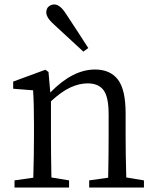

<svg xmlns="http://www.w3.org/2000/svg" viewBox="-20 -839 698 859"><path d="M375 -624 353 -608Q285 -670 223 -728Q202 -747 194.5 -760Q187 -773 187 -783Q187 -801 198 -810Q209 -819 223 -819Q249 -819 276 -776Q325 -702 375 -624ZM545 -45 624 -32V0H379V-32L464 -44Q466 -150 466 -228V-328Q466 -406 443 -436Q420 -466 372 -466Q335 -466 295.5 -448Q256 -430 208 -386V-228Q208 -152 210 -45L289 -32V0H45V-32L129 -44Q132 -152 132 -228V-283Q132 -378 128 -435L39 -442V-474L183 -527L197 -517L205 -425Q305 -528 405 -528Q473 -528 507.5 -483Q542 -438 542 -332V-228Q542 -150 545 -45Z"/></svg>

Font: Han-Nom Khai
Style: Regular
Weight: 400
Version: Version 1.200;June 22, 2023;FontCreator 14.0.0.2814 64-bit